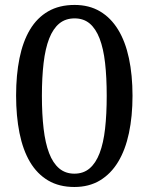

<svg xmlns="http://www.w3.org/2000/svg" viewBox="-20 -744 599 774"><path d="M514.2 -357.9Q514.2 -275.4 499.8 -207.5Q485.4 -139.6 456.1 -91.3Q426.8 -43 382.8 -16.6Q338.9 9.8 279.8 9.8Q218.3 9.8 173.8 -16.6Q129.4 -43 100.8 -91.3Q72.3 -139.6 58.6 -207.8Q44.9 -275.9 44.9 -358.9Q44.9 -441.9 58.6 -509.3Q72.3 -576.7 100.8 -624.5Q129.4 -672.4 174.1 -698.2Q218.8 -724.1 280.8 -724.1Q339.4 -724.1 383.1 -698.2Q426.8 -672.4 456.1 -624.5Q485.4 -576.7 499.8 -509Q514.2 -441.4 514.2 -357.9ZM148.9 -357.9Q148.9 -283.7 155.8 -225.3Q162.6 -167 178 -126.7Q193.4 -86.4 218.5 -65.2Q243.7 -43.9 279.8 -43.9Q316.4 -43.9 341.3 -65.2Q366.2 -86.4 381.6 -126.7Q397 -167 403.6 -225.3Q410.2 -283.7 410.2 -357.9Q410.2 -432.1 403.6 -490.2Q397 -548.3 381.6 -588.4Q366.2 -628.4 341.6 -649.2Q316.9 -669.9 280.8 -669.9Q244.1 -669.9 219 -649.2Q193.8 -628.4 178.2 -588.4Q162.6 -548.3 155.8 -490.2Q148.9 -432.1 148.9 -357.9Z"/></svg>

Font: Fasthand
Style: Regular
Weight: 400
Designer: Danh Hong
Foundry: Danh Hong
Version: Version 1.01 May 24, 2012, initial release